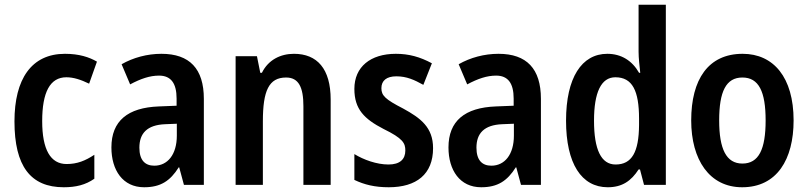

<svg xmlns="http://www.w3.org/2000/svg" viewBox="-20 -780 3408 810"><path d="M249 10C300 10 341 0 378 -26V-127C340 -102 306 -88 261 -88C193 -88 158 -149 158 -269C158 -391 191 -454 260 -454C290 -454 321 -444 356 -427L389 -520C356 -539 314 -553 254 -553C113 -553 41 -447 41 -268C41 -79 109 10 249 10Z M661 -553C601 -553 542 -537 493 -509L529 -424C574 -448 612 -461 651 -461C701 -461 725 -429 725 -364V-334L650 -331C519 -326 450 -270 450 -158C450 -62 498 10 588 10C658 10 698 -17 734 -74H736L756 0H840V-363C840 -490 780 -553 661 -553ZM677 -256 726 -258V-208C726 -128 687 -81 631 -81C592 -81 568 -104 568 -157C568 -217 600 -253 677 -256Z M1220 -553C1164 -553 1112 -528 1085 -473H1078L1064 -543H974V0H1089V-268C1089 -397 1114 -453 1187 -453C1240 -453 1260 -412 1260 -332V0H1375V-360C1375 -490 1318 -553 1220 -553Z M1807 -155C1807 -243 1754 -282 1681 -322C1605 -361 1589 -377 1589 -408C1589 -440 1611 -458 1652 -458C1696 -458 1728 -443 1766 -422L1802 -513C1752 -540 1705 -553 1650 -553C1543 -553 1475 -498 1475 -405C1475 -319 1517 -278 1598 -236C1680 -196 1690 -176 1690 -145C1690 -108 1667 -86 1619 -86C1569 -86 1514 -106 1475 -130V-21C1517 -1 1561 10 1620 10C1737 10 1807 -45 1807 -155Z M2083 -553C2023 -553 1964 -537 1915 -509L1951 -424C1996 -448 2034 -461 2073 -461C2123 -461 2147 -429 2147 -364V-334L2072 -331C1941 -326 1872 -270 1872 -158C1872 -62 1920 10 2010 10C2080 10 2120 -17 2156 -74H2158L2178 0H2262V-363C2262 -490 2202 -553 2083 -553ZM2099 -256 2148 -258V-208C2148 -128 2109 -81 2053 -81C2014 -81 1990 -104 1990 -157C1990 -217 2022 -253 2099 -256Z M2544 10C2605 10 2643 -17 2674 -65H2680L2697 0H2789V-760H2674V-562C2674 -534 2678 -504 2681 -473H2676C2647 -524 2601 -553 2542 -553C2434 -553 2368 -452 2368 -271C2368 -90 2433 10 2544 10ZM2577 -86C2516 -86 2486 -149 2486 -271C2486 -390 2516 -454 2576 -454C2648 -454 2676 -397 2676 -279V-252C2675 -139 2646 -86 2577 -86Z M3328 -272C3328 -454 3243 -553 3113 -553C2968 -553 2896 -445 2896 -272C2896 -106 2973 10 3111 10C3258 10 3328 -108 3328 -272ZM3014 -272C3014 -394 3043 -453 3112 -453C3181 -453 3210 -394 3210 -272C3210 -150 3181 -90 3112 -90C3044 -90 3014 -151 3014 -272Z"/></svg>

Font: Noto Sans Sinhala UI Condensed SemiBold
Style: Regular
Weight: 600
Width: 3
Designer: Jelle Bosma - Monotype Design Team
Foundry: Monotype Imaging Inc.
Version: Version 2.006